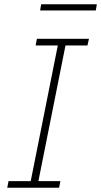

<svg xmlns="http://www.w3.org/2000/svg" viewBox="-20 -880 474 900"><path d="M257 0H14L20 -31H124L251 -667H147L153 -698H397L390 -667H287L160 -31H263ZM168 -831 173 -860H434L429 -831Z"/></svg>

Font: IBM Plex Sans ExtraLight
Style: Italic
Weight: 250
Italic angle: -11.31°
Designer: Mike Abbink, Paul van der Laan, Pieter van Rosmalen
Foundry: Bold Monday
Version: Version 3.201